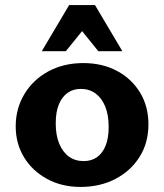

<svg xmlns="http://www.w3.org/2000/svg" viewBox="-20 -730 649 758"><path d="M298 8Q224 8 166 -23.5Q108 -55 75 -109Q42 -163 42 -231Q42 -301 76 -358Q110 -415 170.5 -448Q231 -481 309 -481Q384 -481 442 -450Q500 -419 533 -364.5Q566 -310 566 -239Q566 -166 531 -110.5Q496 -55 435.5 -23.5Q375 8 298 8ZM310 -94Q341 -94 363 -109.5Q385 -125 397 -155Q409 -185 409 -229Q409 -277 395 -310.5Q381 -344 356.5 -361.5Q332 -379 299 -379Q269 -379 247 -363.5Q225 -348 212.5 -318Q200 -288 200 -243Q200 -196 214 -162.5Q228 -129 252.5 -111.5Q277 -94 310 -94ZM368 -528 280 -637 253 -710H355L463 -528ZM145 -528 253 -710H355L329 -638L240 -528Z"/></svg>

Font: Ysabeau SC ExtraBold
Style: Regular
Weight: 800
Designer: Christian Thalmann (Catharsis Fonts)
Version: Version 2.001;gftools[0.9.30]; featfreeze: smcp